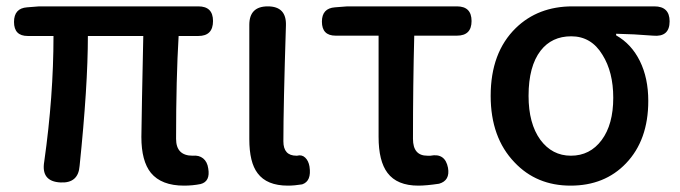

<svg xmlns="http://www.w3.org/2000/svg" viewBox="-20 -570 2137 603"><path d="M558 13Q487 13 454 -27Q424 -64 424 -140Q424 -163 426 -262Q429 -397 430 -457H256Q256 -300 230 -49Q226 6 170 3Q108 0 119 -63Q148 -268 148 -457H67Q24 -457 24 -501Q24 -544 65 -547L103 -550H376H603Q649 -550 649 -504Q649 -457 603 -457H541Q533 -324 533 -134Q533 -81 585 -81Q605 -83 618 -72.5Q631 -62 634 -41Q641 0 610 8Q585 13 558 13Z M884 13Q818 13 789 -26Q763 -60 763 -133V-341V-492Q763 -550 821 -550Q880 -550 878 -490Q870 -236 870 -126Q870 -81 911 -81Q912 -81 913 -81Q928 -85 938.5 -75Q949 -65 952 -47Q959 -1 929 9Q905 13 884 13Z M1294 13Q1227 13 1197 -27Q1169 -64 1169 -140V-458H1034Q991 -458 991 -502Q991 -544 1032 -547L1071 -550H1266H1415Q1461 -550 1461 -504Q1461 -458 1415 -458H1281Q1277 -305 1277 -134Q1277 -81 1322 -81Q1327 -81 1332 -81Q1378 -90 1387 -43Q1394 -3 1359 7Q1319 13 1294 13Z M1772 13Q1665 13 1596 -60Q1521 -138 1521 -269Q1521 -405 1600 -482Q1670 -550 1778 -550H1930H2035Q2083 -550 2083 -503Q2083 -453 2031 -458Q1970 -463 1915 -464V-459Q1963 -432 1989.5 -378.5Q2016 -325 2016 -253Q2016 -130 1946 -57Q1879 13 1772 13ZM1773 -81Q1833 -81 1869.5 -130Q1906 -179 1906 -263Q1906 -344 1872 -398Q1837 -456 1774 -456Q1713 -456 1678 -411Q1640 -362 1640 -269Q1640 -182 1677 -131Q1714 -81 1773 -81Z"/></svg>

Font: GenSenRounded TW M
Style: Regular
Weight: 500
Version: Version 1.501;PS 1;hotconv 16.6.51;makeotf.lib2.5.65220